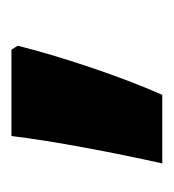

<svg xmlns="http://www.w3.org/2000/svg" viewBox="-4 -166 304 336"><g transform="rotate(-90 148.0 2.0)"><path d="M229 -130H78C69 -56 49 49 30 134H150C183 60 218 -47 236 -119Z"/></g></svg>

Font: Noto Sans Arabic ExtBd
Style: Regular
Weight: 800
Designer: Monotype Design Team, Nadine Chahine, Nizar Qandah and Khaled Hosny
Foundry: Monotype Imaging Inc.
Version: Version 2.012